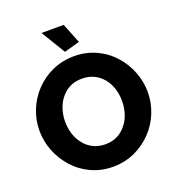

<svg xmlns="http://www.w3.org/2000/svg" viewBox="-160 -1044 1081 1178"><g transform="rotate(-20 380.0 -455.0)"><path d="M441 -786 389 -916H244L340 -758ZM633 -104Q681 -154 707 -219Q733 -284 733 -353Q733 -420 708 -485Q683 -550 637 -601Q590 -654 524.5 -684Q459 -714 382 -714Q307 -714 242 -685.5Q177 -657 128 -606Q80 -556 53.5 -491Q27 -426 27 -356Q27 -287 52.5 -222.5Q78 -158 124 -107Q171 -54 236.5 -24Q302 6 379 6Q454 6 519 -23.5Q584 -53 633 -104ZM241 -501Q293 -568 380 -568Q465 -568 518 -504Q542 -474 554 -436Q566 -398 566 -356Q566 -315 554.5 -276.5Q543 -238 520 -209Q468 -140 380 -140Q336 -140 301 -157.5Q266 -175 242 -206Q218 -236 206 -274Q194 -312 194 -354Q194 -395 206 -433.5Q218 -472 241 -501Z"/></g></svg>

Font: RT Raleway ExtraBold
Style: Regular
Weight: 400
Designer: Matt McInerney, Pablo Impallari, Rodrigo Fuenzalida — Edited by Milan Moffatt in April 2016
Foundry: Matt McInerney, Pablo Impallari, Rodrigo Fuenzalida — Edited by Milan Moffatt in April 2016
Version: Version 3.001